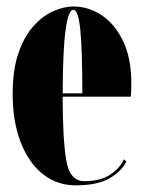

<svg xmlns="http://www.w3.org/2000/svg" viewBox="-20 -546 432 576"><path d="M207 10Q150 10 107.5 -24.5Q65 -59 41.5 -120.8Q18 -182.5 18 -263.5Q18 -337.5 35.8 -388Q53.5 -438.5 81.5 -469Q109.5 -499.5 141 -513Q172.5 -526.5 200 -526.5Q246 -526.5 285.5 -500Q325 -473.5 349.5 -422.2Q374 -371 374 -296.5Q374 -277 372.5 -256H168Q168 -130.5 178.5 -66.5Q189 -2.5 232.5 -2.5Q282.5 -2.5 312 -23Q341.5 -43.5 351.5 -68L359 -62Q346.5 -34 310.2 -12Q274 10 207 10ZM200 -516.5Q185 -516.5 176.8 -456.5Q168.5 -396.5 168 -266H227Q227 -395 221 -455.8Q215 -516.5 200 -516.5Z"/></svg>

Font: Imbue 100pt Black
Style: Regular
Weight: 900
Designer: Tyler Finck
Foundry: Etcetera Type Company
Version: Version 1.102; ttfautohint (v1.8.3)